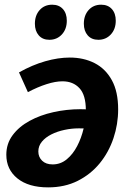

<svg xmlns="http://www.w3.org/2000/svg" viewBox="-20 -794 555 826"><path d="M280.1 -546.4Q340.1 -546.4 387.1 -522.4Q434.1 -498.3 461.2 -449Q488.3 -399.8 488.3 -323.3Q488.3 -259.5 468.1 -199.4Q447.9 -139.2 409.2 -91.7Q370.4 -44.2 314.4 -16Q258.5 12.1 187.2 12.1Q102.8 12.1 55 -26.4Q7.2 -64.9 7.2 -128.3Q7.2 -176.1 34.5 -212.6Q61.7 -249.2 107.3 -274Q152.8 -298.9 209.7 -311.5Q266.7 -324.2 326 -324.2Q340 -324.2 349.2 -323.7Q358.3 -323.2 364.2 -322.9L356.1 -239.4Q347.8 -241.4 338.1 -241.6Q328.3 -241.8 318.7 -241.8Q288.2 -241.8 257.4 -235.2Q226.6 -228.7 201.1 -215.9Q175.6 -203.1 160.2 -184.5Q144.9 -166 144.9 -142.3Q144.9 -118.6 161.2 -102.6Q177.5 -86.7 206.6 -86.7Q240.4 -86.7 267 -108.5Q293.6 -130.4 311.8 -165.2Q330 -200 339.7 -241Q349.3 -282 349.3 -320.2Q349.3 -385.2 321.8 -414.7Q294.4 -444.2 248.8 -444.2Q218.6 -444.2 180.5 -432Q142.4 -419.9 100 -397.6L61.7 -482.5Q118.6 -514.6 174.6 -530.5Q230.5 -546.4 280.1 -546.4ZM192.4 -622.8Q163.3 -622.8 146.7 -641.9Q130.1 -660.9 130.1 -692Q130.1 -727.9 150.7 -750.9Q171.4 -773.8 204.5 -773.8Q233.6 -773.8 250.5 -755.2Q267.4 -736.6 267.4 -704.9Q267.4 -668.7 246.1 -645.7Q224.8 -622.8 192.4 -622.8ZM403 -622.8Q373.9 -622.8 357.3 -641.9Q340.7 -660.9 340.7 -692Q340.7 -727.9 361.3 -750.9Q382 -773.8 415.1 -773.8Q444.2 -773.8 461.1 -755.2Q478 -736.6 478 -704.9Q478 -668.7 456.7 -645.7Q435.4 -622.8 403 -622.8Z"/></svg>

Font: Bitter Thin
Style: Italic
Weight: 100
Italic angle: -9°
Designer: Sol Matas, and Bitter project Authors
Foundry: Sol Matas
Version: Version 2.002